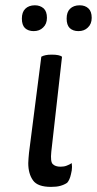

<svg xmlns="http://www.w3.org/2000/svg" viewBox="-20 -694 370 733"><path d="M113.3 -673.8Q89.8 -673.8 76.2 -660.2Q63.5 -647.5 63.5 -623Q63.5 -598.6 75.2 -586.9Q87.9 -575.2 108.4 -575.2Q130.9 -575.2 144.5 -588.9Q159.2 -602.5 159.2 -626Q159.2 -650.4 146.5 -662.1Q132.8 -673.8 113.3 -673.8ZM284.2 -673.8Q260.7 -673.8 247.1 -660.2Q234.4 -647.5 234.4 -623Q234.4 -598.6 246.1 -586.9Q258.8 -575.2 279.3 -575.2Q301.8 -575.2 315.4 -588.9Q330.1 -602.5 330.1 -626Q330.1 -650.4 317.4 -662.1Q304.7 -673.8 284.2 -673.8ZM216.8 -477.5Q211.9 -481.4 202.1 -483.4Q192.4 -485.4 177.7 -485.4Q163.1 -485.4 154.3 -483.4Q144.5 -481.4 137.7 -477.5Q122.1 -355.5 90.8 -111.3Q89.8 -100.6 88.9 -89.8Q87.9 -80.1 87.9 -71.3Q87.9 -30.3 106.4 -4.9Q124 19.5 174.8 19.5Q196.3 19.5 210 15.6Q224.6 11.7 236.3 3.9Q246.1 -6.8 251 -29.3Q254.9 -43.9 254.9 -56.6Q254.9 -64.5 253.9 -71.3Q245.1 -65.4 234.4 -61.5Q224.6 -57.6 210.9 -57.6Q191.4 -57.6 181.6 -67.4Q171.9 -76.2 175.8 -114.3Q189.5 -235.4 216.8 -477.5Z"/></svg>

Font: cl
Style: Italic
Weight: 400
Designer: Mitja Miklavcic
Version: Version 7.504; 2011; Build 1022